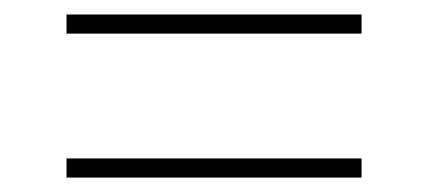

<svg xmlns="http://www.w3.org/2000/svg" viewBox="-20 -458 590 265"><path d="M71.8 -411.6V-438H479V-411.6ZM71.8 -212.9V-239.3H479V-212.9Z"/></svg>

Font: Roboto Slab Thin
Style: Regular
Weight: 100
Designer: Google
Version: Version 2.000; ttfautohint (v1.8.1.43-b0c9)